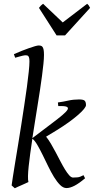

<svg xmlns="http://www.w3.org/2000/svg" viewBox="-20 -985 501 1025"><path d="M214.8 -691.9Q214.8 -672.9 211.9 -644.3Q209 -615.7 204.3 -580.1Q199.7 -544.4 193.4 -503.7Q187 -462.9 180.2 -419.9Q173.3 -377 166.3 -333Q159.2 -289.1 152.8 -247.6L257.8 -327.1Q291.5 -352.5 313 -370.6Q334.5 -388.7 340.6 -399.7Q346.7 -410.6 335.2 -415.3Q323.7 -419.9 291 -418.9L289.1 -438Q317.9 -441.9 344.5 -448Q371.1 -454.1 401.9 -454.1Q425.3 -454.1 432.1 -447.3Q439 -440.4 439 -423.8Q439 -416.5 428.5 -403.3Q418 -390.1 397.7 -372.3Q377.4 -354.5 348.6 -333.5Q319.8 -312.5 283.2 -290L226.1 -255.4Q238.8 -239.7 252 -217.5Q265.1 -195.3 277.8 -171.1Q290.5 -147 303 -123Q315.4 -99.1 327.1 -80.1Q338.9 -61 349.6 -49.1Q360.4 -37.1 370.1 -37.1Q381.3 -37.1 394.3 -38.3Q407.2 -39.6 425.8 -49.8L434.1 -33.2Q401.9 -5.9 377.7 6.6Q353.5 19 335 19Q317.4 19 300.8 2.4Q284.2 -14.2 268.3 -40Q252.4 -65.9 237.3 -97.2Q222.2 -128.4 207.8 -157.7Q193.4 -187 179.7 -210.7Q166 -234.4 152.8 -244.6Q146.5 -203.1 141.4 -165.5Q136.2 -127.9 133.1 -97.4Q129.9 -66.9 129.4 -45.2Q128.9 -23.4 131.8 -13.2Q125 -9.8 115 -5.4Q105 -1 94.7 3.7Q84.5 8.3 74.7 12.5Q64.9 16.6 59.1 20L42 4.9Q43.9 -9.3 48.8 -41.3Q53.7 -73.2 60.8 -116.5Q67.9 -159.7 76.4 -211.4Q85 -263.2 93.3 -316.9Q101.6 -370.6 109.6 -423.3Q117.7 -476.1 123.8 -521.5Q129.9 -566.9 133.5 -602.1Q137.2 -637.2 137.2 -655.8Q137.2 -668 135.7 -674.8Q134.3 -681.6 131.3 -685.1Q128.4 -688.5 124 -689.2Q119.6 -689.9 113.8 -689.9Q109.9 -689.9 101.1 -687.7Q92.3 -685.5 83.5 -683.1Q73.2 -680.2 61 -676.8L54.2 -695.8Q74.7 -705.1 95.7 -713.4Q116.7 -721.7 134.8 -728Q152.8 -734.4 166.5 -738.3Q180.2 -742.2 186 -742.2Q192.9 -742.2 198.2 -740.7Q203.6 -739.3 207.3 -734.1Q210.9 -729 212.9 -719Q214.8 -709 214.8 -691.9ZM327.1 -795.9H282.2L188 -942.9Q194.8 -952.1 198.7 -955.6Q202.6 -959 210 -964.8L314.9 -865.2L445.3 -964.8Q451.2 -959.5 453.9 -955.8Q456.5 -952.1 460.9 -942.9Z"/></svg>

Font: Gentium Plus Viet
Style: Italic
Weight: 400
Italic angle: -8°
Designer: J. Victor Gaultney, Annie Olsen, Iska Routamaa, Becca Hirsbrunner
Foundry: SIL International
Version: Version 5.000